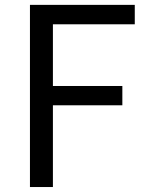

<svg xmlns="http://www.w3.org/2000/svg" viewBox="-20 -753 592 773"><path d="M100.6 0V-733.4H522.6V-655.2H193V-406.8H472.6V-329.1H193V0Z"/></svg>

Font: Noto Sans SC Thin
Style: Regular
Weight: 100
Designer: Ryoko NISHIZUKA 西塚涼子 (kana, bopomofo & ideographs); Paul D. Hunt (Latin, Greek & Cyrillic); Sandoll Communications 산돌커뮤니
Foundry: Adobe
Version: Version 2.004-H2;hotconv 1.0.118;makeotfexe 2.5.65603